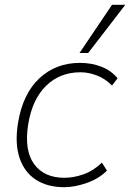

<svg xmlns="http://www.w3.org/2000/svg" viewBox="-20 -769 540 797"><path d="M246 8Q177 8 129 -23Q81 -54 61 -114Q41 -174 55 -260Q75 -380 143.5 -444Q212 -508 312 -508Q360 -508 401 -492Q442 -476 468 -444L445 -414Q416 -443 381.5 -456Q347 -469 314 -469Q229 -469 171.5 -413Q114 -357 97 -253Q80 -145 121.5 -88Q163 -31 247 -31Q286 -31 327 -45.5Q368 -60 403 -94L424 -61Q392 -28 341.5 -10Q291 8 246 8ZM310 -549 445 -749H500L346 -549Z"/></svg>

Font: Mulish ExtraLight
Style: Italic
Weight: 200
Italic angle: -9°
Designer: Vernon Adams
Foundry: Vernon Adams
Version: Version 3.603